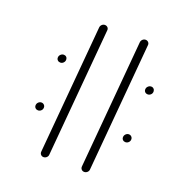

<svg xmlns="http://www.w3.org/2000/svg" viewBox="-101 -603 633 685"><g transform="rotate(20 215.5 -260.0)"><path d="M396.7 -351.5Q396.7 -358.5 401.9 -363.5Q407 -368.5 413.7 -368.5Q419.6 -368.5 423.5 -364.4Q427.4 -360.4 427.4 -354.4Q427.4 -347.4 422.4 -342.6Q417.4 -337.8 410.7 -337.8Q404.8 -337.8 400.7 -341.7Q396.7 -345.6 396.7 -351.5ZM48.5 -164.1Q48.5 -171.1 53.5 -176.1Q58.5 -181.1 65.2 -181.1Q71.1 -181.1 75.2 -177Q79.3 -173 79.3 -167Q79.3 -160 74.3 -155.2Q69.3 -150.4 62.6 -150.4Q56.7 -150.4 52.6 -154.3Q48.5 -158.1 48.5 -164.1ZM138.1 -0.4Q131.9 -0.4 127.8 -4.8Q123.7 -9.3 124.1 -15.6L166.7 -503.3Q167.4 -509.6 172.2 -514.1Q177 -518.5 183.3 -518.5Q189.6 -518.5 193.9 -514.1Q198.1 -509.6 197.4 -503.3L154.8 -15.6Q154.4 -9.3 149.4 -4.8Q144.4 -0.4 138.1 -0.4ZM64.8 -351.5Q64.8 -358.5 70 -363.5Q75.2 -368.5 81.9 -368.5Q87.8 -368.5 91.7 -364.6Q95.6 -360.7 95.6 -354.8Q95.6 -347.8 90.7 -342.8Q85.9 -337.8 78.9 -337.8Q73 -337.8 68.9 -341.7Q64.8 -345.6 64.8 -351.5ZM380.4 -164.1Q380.4 -171.1 385.4 -176.1Q390.4 -181.1 397 -181.1Q403 -181.1 407 -177Q411.1 -173 411.1 -167Q411.1 -160 406.1 -155.2Q401.1 -150.4 394.4 -150.4Q388.5 -150.4 384.4 -154.3Q380.4 -158.1 380.4 -164.1ZM292.6 -0.4Q286.3 -0.4 282.2 -4.8Q278.1 -9.3 278.5 -15.6L321.1 -503.3Q321.9 -509.6 326.7 -514.1Q331.5 -518.5 337.8 -518.5Q344.1 -518.5 348.3 -514.1Q352.6 -509.6 351.9 -503.3L309.3 -15.6Q308.9 -9.3 303.9 -4.8Q298.9 -0.4 292.6 -0.4Z"/></g></svg>

Font: 26F Galaxy Sans Ultra Light
Style: Italic
Weight: 200
Italic angle: -5°
Designer: C₂₉H₂₅N₃O₅
Version: Version 1.200